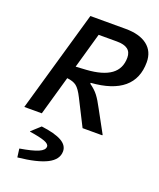

<svg xmlns="http://www.w3.org/2000/svg" viewBox="-170 -759 966 1164"><g transform="rotate(20 312.5 -176.5)"><path d="M447 -145 524 -4 523 0H396L311 -168Q287 -216 265.5 -232.5Q244 -249 205 -253L133 0H20L208 -655H435Q526 -655 575.5 -616.5Q625 -578 625 -508Q625 -402 555.5 -343.5Q486 -285 348 -275V-269Q381 -246 401.5 -219.5Q422 -193 447 -145ZM505 -494Q505 -530 482 -547.5Q459 -565 412 -565H294L229 -336L296 -340Q401 -347 453 -385Q505 -423 505 -494ZM333 173Q333 226 271.5 257.5Q210 289 85 302L78 249L79 247Q158 234 195 218Q232 202 232 179Q232 162 201.5 150.5Q171 139 104 129V126L160 75Q248 86 290.5 110Q333 134 333 173Z"/></g></svg>

Font: Intel One Mono Medium
Style: Italic
Weight: 500
Italic angle: -16°
Monospace: yes
Designer: Fred Shallcrass
Foundry: Frere-Jones Type LLC
Version: Version 1.400;hotconv 1.1.0;makeotfexe 2.6.0;FJTRelease1.4